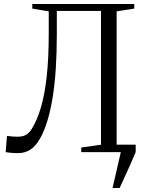

<svg xmlns="http://www.w3.org/2000/svg" viewBox="-20 -763 724 963"><path d="M544.5 180 586 0 560.5 -37.5H660.5V0Q648 30 634.5 60.5Q621 91 607 121Q593 151 580 180ZM70 5Q47 5 32.2 3.2Q17.5 1.5 8.5 0L15 -81.5Q23.5 -80 36.8 -78.8Q50 -77.5 72.5 -77.5Q86 -77.5 98 -81.2Q110 -85 120.2 -93.5Q130.5 -102 139 -116Q165.5 -158.5 184.5 -221.5Q203.5 -284.5 214 -376.8Q224.5 -469 224.5 -597.5V-706L142 -720V-743H653.5V-720L565 -706V-36L659.5 -23V0H387.5V-23L486.5 -37V-708H265V-592Q265 -498.5 259.8 -418.5Q254.5 -338.5 243.8 -272.5Q233 -206.5 217 -155Q201 -103.5 180 -66.5Q158.5 -29.5 132 -12.2Q105.5 5 70 5Z"/></svg>

Font: Merriweather 120pt Light
Style: Regular
Weight: 300
Version: Version 2.100